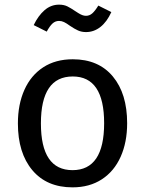

<svg xmlns="http://www.w3.org/2000/svg" viewBox="-20 -794 624 826"><path d="M527 -264Q527 -182 499 -119.5Q471 -57 418 -22.5Q365 12 292 12Q181 12 119 -62Q57 -136 57 -263Q57 -345 85 -407.5Q113 -470 166 -504.5Q219 -539 293 -539Q404 -539 465.5 -465Q527 -391 527 -264ZM156 -263Q156 -62 292 -62Q428 -62 428 -264Q428 -465 293 -465Q156 -465 156 -263ZM281 -683Q266 -694 255.5 -699Q245 -704 234 -704Q218 -704 206 -693Q194 -682 181 -658L125 -686Q144 -726 171.5 -750Q199 -774 234 -774Q255 -774 270 -766.5Q285 -759 304 -746Q307 -744 316.5 -738Q326 -732 334 -729Q342 -726 350 -726Q365 -726 377 -736.5Q389 -747 403 -770L459 -742Q440 -700 412 -678Q384 -656 350 -656Q331 -656 315.5 -663Q300 -670 281 -683Z"/></svg>

Font: Fira GO
Style: Regular
Weight: 400
Designer: Carrois Corporate
Foundry: Carrois Corporate GbR
Version: Version 0.300